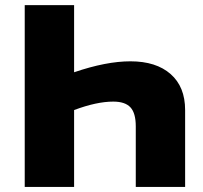

<svg xmlns="http://www.w3.org/2000/svg" viewBox="-20 -734 799 754"><path d="M77.1 -713.9H271V-450.2Q397 -493.2 492.2 -493.2Q593.3 -493.2 650.1 -443.1Q707 -393.1 707 -301.8V0H513.2V-237.8Q513.2 -290 492.2 -312.5Q471.2 -335 424.8 -335Q359.4 -335 271 -301.8V0H77.1Z"/></svg>

Font: OpenSansExtrabold
Style: Regular
Weight: 800
Foundry: Ascender Corporation
Version: Version 1.10